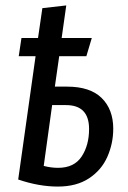

<svg xmlns="http://www.w3.org/2000/svg" viewBox="-20 -675 470 707"><path d="M397 -201Q397 -147 375.5 -98Q354 -49 308 -18.5Q262 12 193 12Q123 12 47 -14L111 -468H49L59 -535H120L136 -645L224 -655L207 -535H318L298 -468H198L182 -356H227Q312 -356 354.5 -314Q397 -272 397 -201ZM308 -200Q308 -288 223 -288H172L141 -64Q168 -57 194 -57Q253 -57 280.5 -98.5Q308 -140 308 -200Z"/></svg>

Font: Fira Sans Extra Condensed
Style: Italic
Weight: 400
Width: 3
Italic angle: -8°
Designer: Carrois Corporate & Edenspiekermann AG
Foundry: Carrois Corporate GbR & Edenspiekermann AG
Version: Version 4.203